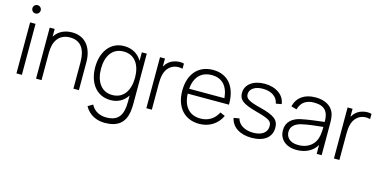

<svg xmlns="http://www.w3.org/2000/svg" viewBox="-89 -1219 3895 1963"><g transform="rotate(15 1859.0 -237.5)"><path d="M109 -642C133.5 -642 153 -661.5 153 -686C153 -710.5 133.5 -730 109 -730C84 -730 65 -710.5 65 -686C65 -661.5 84 -642 109 -642ZM137.5 0V-540H80V0Z M523.5 -552.5C446.5 -552.5 380 -522.5 340 -459V-540H287.5V0H345.5V-291.5C345.5 -410.5 398.5 -497 516 -497C629 -497 683 -417.5 683 -281V0H741V-295.5C741 -436.5 672.5 -552.5 523.5 -552.5Z M1262.5 -450C1224 -515 1160 -555 1073 -555C926 -555 841 -431 841 -271C841 -109 926 15 1078.5 15C1158 15 1218 -22 1256.5 -81.5V-19C1257 124 1212.5 197.5 1081.5 197.5C1019 197.5 953.5 171.5 920.5 104.5L868.5 135.5C916.5 223 1001 255 1081 255C1217 255 1292 196.5 1309.5 71C1314 42 1315 13 1315 -19V-540H1262.5ZM1082 -40C963 -40 902.5 -140 902.5 -271C902.5 -401 960 -500 1083 -500C1202 -500 1262.5 -404.5 1262.5 -271C1262.5 -138.5 1203 -40 1082 -40Z M1545.5 -502.5C1532 -491 1518.5 -474.5 1507.5 -455V-540H1455V0H1513V-267.5C1513 -333 1517 -409.5 1572.5 -457.5C1614 -493 1665.5 -495.5 1708 -485.5V-540C1660.5 -553.5 1588.5 -542 1545.5 -502.5Z M2261.5 -253.5C2264 -443 2172 -555 2014.5 -555C1859.5 -555 1763 -446 1763 -269C1763 -95 1860.5 15 2015.5 15C2120.5 15 2206.5 -38 2250 -131L2198 -154C2161.5 -81 2097.5 -41 2014.5 -41C1898 -41 1830 -118.5 1825 -253.5ZM2015.5 -500.5C2124.5 -500.5 2188 -432.5 2199.5 -305.5H1826C1836.5 -430 1903.5 -500.5 2015.5 -500.5Z M2571.5 14C2701.5 14 2780.5 -46 2780.5 -146.5C2780.5 -229.5 2734.5 -267 2579 -306.5C2451.5 -338.5 2417.5 -360.5 2417.5 -408C2417.5 -464 2475.5 -502 2559 -500.5C2647.5 -500 2710 -456.5 2721.5 -387.5L2780.5 -398.5C2771 -491.5 2681 -555 2561 -555C2440.5 -555 2358.5 -494 2358.5 -405C2358.5 -331 2402 -297.5 2552.5 -257C2694.5 -218.5 2720 -201.5 2720 -147C2720 -81 2663.5 -40.5 2574 -40.5C2484 -40.5 2418 -81 2401 -145.5L2342 -135.5C2361 -41.5 2447 14 2571.5 14Z M3296 -444.5C3269.5 -514 3199 -555 3100 -555C2983 -555 2906.5 -500.5 2882 -402.5L2941 -386C2962 -463 3015.5 -499.5 3098 -499.5C3211 -499.5 3253 -446 3253 -336.5C3189.5 -328.5 3082.5 -317 3003.5 -299.5C2925 -281 2861.5 -235.5 2861.5 -144C2861.5 -59 2923 15 3047.5 15C3141 15 3216.5 -23.5 3258 -94V0H3310.5V-336.5C3310.5 -375 3307 -415.5 3296 -444.5ZM3050.5 -38C2953.5 -38 2920.5 -94 2920.5 -143.5C2920.5 -209.5 2975.5 -238 3023 -250.5C3090 -267.5 3187 -276.5 3253 -283.5C3253 -259.5 3252 -224.5 3247 -197.5C3233 -101 3160.5 -38 3050.5 -38Z M3531 -502.5C3517.5 -491 3504 -474.5 3493 -455V-540H3440.5V0H3498.5V-267.5C3498.5 -333 3502.5 -409.5 3558 -457.5C3599.5 -493 3651 -495.5 3693.5 -485.5V-540C3646 -553.5 3574 -542 3531 -502.5Z"/></g></svg>

Font: Hauora Light
Style: Regular
Weight: 300
Designer: Wayne Shih
Foundry: WCYS
Version: Version 1.001;hotconv 1.0.109;makeotfexe 2.5.65596